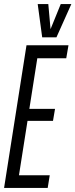

<svg xmlns="http://www.w3.org/2000/svg" viewBox="-27 -922 370 942"><path d="M-7 0 103 -700H309L298 -636H156L117 -388H243L233 -329H108L66 -62H217L207 0ZM323 -902 250 -739H180L158 -902H210L221 -779L271 -902Z"/></svg>

Font: Georama ExtraCondensed
Style: Italic
Weight: 400
Width: 2
Italic angle: -9°
Designer: Jean-Baptiste Levee
Foundry: Production Type
Version: Version 1.000